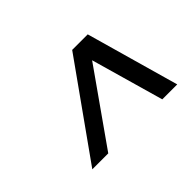

<svg xmlns="http://www.w3.org/2000/svg" viewBox="-74 -865 681 681"><g transform="rotate(-45 266.5 -525.0)"><path d="M73 -350 322 -700H400L499 -350H424L346 -624L153 -350Z"/></g></svg>

Font: Rosa Sans
Style: Italic
Weight: 400
Italic angle: -12°
Designer: Pentagram / MCKL
Foundry: Pentagram / MCKL
Version: Version 1.005;September 16, 2019;FontCreator 11.5.0.2425 64-